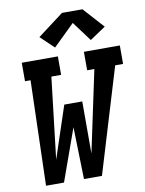

<svg xmlns="http://www.w3.org/2000/svg" viewBox="-104 -1054 853 1126"><g transform="rotate(-10 323.0 -491.0)"><path d="M77 0 95 -625H62V-735H277V-625H219L162 -140L265 -450H372V-140L475 -625H432V-735H646V-625H599L410 0H303L295 -310L184 0ZM270 -789 190 -865 345 -982H467L578 -859L484 -796L397 -913Z"/></g></svg>

Font: Iosevka Slab XBdEx
Style: Italic
Weight: 800
Width: 7
Italic angle: -9°
Monospace: yes
Designer: Belleve Invis
Foundry: Belleve Invis
Version: Version 11.1.1; ttfautohint (v1.8.3)